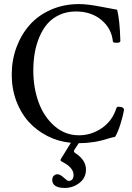

<svg xmlns="http://www.w3.org/2000/svg" viewBox="-20 -696 653 951"><path d="M300.8 234.9Q270 234.9 254.4 224.6Q238.8 214.4 238.8 195.8Q238.8 182.1 246.3 174.6Q253.9 167 265.1 167Q277.3 167 294.9 183.1Q313.5 200.2 319.8 200.2Q344.2 200.2 344.2 169.9Q344.2 134.3 289.1 106Q279.8 101.6 279.8 97.2Q279.8 93.8 283.2 88.9L331.1 11.2Q269 5.4 215.3 -22Q161.6 -49.3 122.3 -92.5Q83 -135.7 60.5 -196.3Q38.1 -256.8 38.1 -326.2Q38.1 -397.9 61.5 -461.4Q85 -524.9 127 -572.5Q168.9 -620.1 232.4 -647.9Q295.9 -675.8 371.1 -675.8Q414.1 -675.8 480 -662.8Q545.9 -649.9 560.1 -647.9Q573.2 -598.1 576.2 -493.2Q576.2 -484.4 558.1 -484.1Q540 -483.9 539.1 -490.2Q533.2 -554.2 482.7 -596.7Q432.1 -639.2 356 -639.2Q311.5 -639.2 275.4 -622.8Q239.3 -606.4 215.3 -578.9Q191.4 -551.3 175.3 -513.2Q159.2 -475.1 152.1 -433.6Q145 -392.1 145 -346.2Q145 -261.7 171.1 -189.7Q197.3 -117.7 249.8 -71.8Q302.2 -25.9 371.1 -25.9Q432.6 -25.9 484.9 -61.8Q537.1 -97.7 557.1 -162.1Q559.1 -167.5 570.8 -167.2Q582.5 -167 588.9 -162.1Q594.2 -158.7 594.2 -152.8Q588.4 -117.2 575.2 -76.9Q562 -36.6 549.8 -18.1Q539.1 -16.6 516.1 -9.8Q446.3 13.2 370.1 13.2L349.1 44.9Q346.2 49.3 346.2 53.2Q346.2 58.1 354 63Q405.8 96.7 405.8 144Q405.8 184.6 373.8 209.7Q341.8 234.9 300.8 234.9Z"/></svg>

Font: Junicode SmCond Medium
Style: Regular
Weight: 500
Width: 4
Designer: Peter S. Baker
Version: Version 2.206